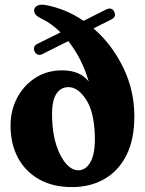

<svg xmlns="http://www.w3.org/2000/svg" viewBox="-20 -768 604 801"><path d="M124.5 -553Q115 -574.5 136 -585L232.5 -633Q194.5 -670.5 153.5 -690Q136 -698.5 129 -706.8Q122 -715 122.5 -725Q122.5 -735.5 133.5 -743Q144.5 -750.5 167.5 -747.5Q210 -740 250.8 -723.2Q291.5 -706.5 328.5 -681L423 -728.5Q435.5 -734.5 444 -731.2Q452.5 -728 456.5 -719Q467 -697.5 443 -686L370 -649.5Q446 -584 493.2 -488Q540.5 -392 540.5 -282.5Q540.5 -187 507.8 -121.2Q475 -55.5 416.2 -21.5Q357.5 12.5 280 12.5Q200.5 12.5 143 -20Q85.5 -52.5 54.8 -110Q24 -167.5 24 -244Q24 -308 51.8 -360.2Q79.5 -412.5 128 -443.5Q176.5 -474.5 240 -474.5Q313 -474.5 350 -428.5Q322 -524 265 -596.5L156 -542Q145 -537 137 -540.5Q129 -544 124.5 -553ZM197.5 -274Q199 -211.5 215 -162.2Q231 -113 255.8 -85Q280.5 -57 308 -57.5Q339.5 -58.5 358.8 -94.5Q378 -130.5 375.5 -204.5Q372.5 -302 338.8 -353.2Q305 -404.5 266 -404.5Q230.5 -404.5 212.5 -372Q194.5 -339.5 197.5 -274Z"/></svg>

Font: Fraunces 72pt Soft
Style: Bold
Weight: 700
Version: Version 1.000;[b76b70a41]